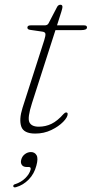

<svg xmlns="http://www.w3.org/2000/svg" viewBox="-20 -556 387 810"><path d="M159 -422.5 107.5 -430Q95.5 -431.5 95.5 -439.5Q95.5 -449 109 -449H168Q180 -449 184.5 -457L221 -527Q226 -536 235 -536Q243.5 -536 243.5 -526.5Q243.5 -521.5 238.5 -505.5L220.5 -449H335Q347 -449 347 -440.5Q347 -429 323.5 -429H214L115 -121Q95 -59 104 -40.2Q113 -21.5 143.5 -21.5Q172 -21.5 197 -33.5Q222 -45.5 248 -75Q254 -81.5 259 -81.5Q265.5 -81.5 265.5 -75Q265.5 -61.5 246.5 -42Q227.5 -22.5 196.5 -7.5Q165.5 7.5 128.5 7.5Q80 7.5 69.8 -22Q59.5 -51.5 75 -101L166.5 -386Q173 -406.5 171.5 -413.8Q170 -421 159 -422.5ZM92.5 148.5Q78 148.5 72 139.5Q66 130.5 69.5 118Q73 103.5 84.8 94.5Q96.5 85.5 110.5 85.5Q126.5 85.5 134.2 98.8Q142 112 133.5 142.5Q124.5 177.5 101.2 201.2Q78 225 48 233.5Q37.5 236.5 36 230Q35 223 45 220.5Q69.5 212.5 86.8 195.5Q104 178.5 109 160Q112 148.5 101 148.5Z"/></svg>

Font: Fraunces 9pt Thin
Style: Italic
Weight: 100
Italic angle: -16°
Version: Version 1.000;[b76b70a41]